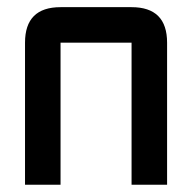

<svg xmlns="http://www.w3.org/2000/svg" viewBox="-20 -508 528 528"><path d="M341.8 -390.6H146.5V0H48.8V-390.6Q48.8 -488.3 146.5 -488.3H341.8Q439.5 -488.3 439.5 -390.6V0H341.8Z"/></svg>

Font: BabelStone Runic Beorhtric
Style: Regular
Weight: 400
Designer: Andrew West
Foundry: BabelStone
Version: Version 7.004;November 9, 2023